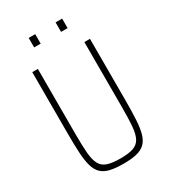

<svg xmlns="http://www.w3.org/2000/svg" viewBox="-210 -962 941 1069"><g transform="rotate(-30 260.5 -427.5)"><path d="M261 8Q210 8 176 0Q142 -8 121.5 -27.5Q101 -47 91 -81.5Q81 -116 78 -168Q75 -220 75 -294V-688H111V-264Q111 -192 115 -146Q119 -100 133 -73.5Q147 -47 177.5 -36.5Q208 -26 261 -26Q314 -26 344 -36.5Q374 -47 388 -73.5Q402 -100 406 -146Q410 -192 410 -264V-688H446V-294Q446 -220 443 -168Q440 -116 430 -81.5Q420 -47 399.5 -27.5Q379 -8 345.5 0Q312 8 261 8ZM153 -802V-863H195V-802ZM326 -802V-863H368V-802Z"/></g></svg>

Font: Saira Thin Condensed
Style: Regular
Weight: 100
Width: 3
Version: Version 1.101